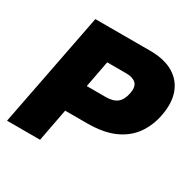

<svg xmlns="http://www.w3.org/2000/svg" viewBox="-155 -859 1022 1017"><g transform="rotate(30 356.5 -350.0)"><path d="M11 0 147 -700H481Q570 -700 625 -667Q680 -634 701 -575.5Q722 -517 707 -438Q694 -367 655.5 -313Q617 -259 550.5 -229.5Q484 -200 384 -200H251L213 0ZM285 -370H401Q446 -370 470 -389Q494 -408 503 -451Q512 -495 492.5 -514Q473 -533 434 -533H316Z"/></g></svg>

Font: REM ExtraBold
Style: Italic
Weight: 800
Italic angle: -11°
Designer: Octavio Pardo
Foundry: Ashler Design
Version: Version 1.005;gftools[0.9.28]